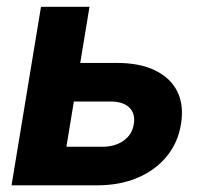

<svg xmlns="http://www.w3.org/2000/svg" viewBox="-20 -556 613 576"><path d="M170.4 -367.2H330.6Q400.4 -367.2 446.5 -344.2Q492.7 -321.3 512.5 -280.3Q532.2 -239.3 522.9 -183.6Q514.2 -128.4 480.5 -87.2Q446.8 -45.9 393.3 -22.9Q339.8 0 270.5 0H14.6L103 -535.6H248.5L179.2 -115.7H286.6Q325.2 -115.7 350.8 -134Q376.5 -152.3 381.3 -183.1Q386.7 -214.8 368.2 -233.2Q349.6 -251.5 311 -251.5H150.9Z"/></svg>

Font: Inter 20pt
Style: Bold Italic
Weight: 700
Italic angle: -9.3988°
Version: Version 4.001;git-66647c0bb